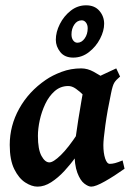

<svg xmlns="http://www.w3.org/2000/svg" viewBox="-20 -674 485 712"><path d="M441.9 -48.3Q404.3 -21.5 369.4 -1.7Q334.5 18.1 318.4 18.1Q307.6 18.1 292.7 6.8Q277.8 -4.4 266.8 -33.4Q255.9 -62.5 255.9 -114.7Q255.9 -127.9 260 -159.9Q264.2 -191.9 270.3 -230Q276.4 -268.1 282 -300.3Q287.6 -332.5 290 -345.7Q293 -359.4 314.7 -372.8Q336.4 -386.2 363.8 -398.4Q391.1 -410.6 411.1 -420.4L425.3 -390.1Q410.6 -377.9 404.1 -367.7Q397.5 -357.4 391.6 -327.1Q377.9 -262.7 370.6 -209.2Q363.3 -155.8 363.3 -136.2Q363.3 -106.4 369.9 -86.4Q376.5 -66.4 387.2 -66.4Q396 -66.4 406.5 -69.1Q417 -71.8 434.6 -79.1ZM397.9 -367.7Q385.7 -358.9 373.5 -338.9Q361.3 -318.8 351.1 -301.5Q340.8 -284.2 333 -284.2Q327.1 -284.2 316.2 -294.9Q305.2 -305.7 291 -319.8Q276.9 -334 261.7 -344.7Q246.6 -355.5 231.9 -355Q203.6 -354.5 182.6 -335.9Q161.6 -317.4 147.9 -288.6Q134.3 -259.8 127.4 -228.3Q120.6 -196.8 120.6 -169.9Q120.6 -120.1 133.8 -95.9Q147 -71.8 163.1 -71.8Q177.7 -71.8 205.6 -98.9Q233.4 -126 269 -180.2L261.2 -92.3Q242.2 -65.4 218.8 -40Q195.3 -14.6 169.9 1.7Q144.5 18.1 119.1 18.1Q97.7 18.1 73.7 2.7Q49.8 -12.7 33 -46.6Q16.1 -80.6 16.1 -136.7Q16.1 -208 51.3 -271.2Q86.4 -334.5 149.9 -377.9Q173.8 -394.5 208.3 -407.5Q242.7 -420.4 281.2 -420.4Q304.7 -420.4 327.6 -407.7Q350.6 -395 369.1 -382.1Q387.7 -369.1 397.9 -367.7ZM366.2 -585.9Q366.2 -559.6 351.1 -530.3Q335.9 -501 309.8 -480.7Q283.7 -460.4 251.5 -460.4Q219.7 -460.4 203.4 -481.2Q187 -502 187 -526.4Q187 -555.2 201.9 -584.7Q216.8 -614.3 242.2 -634.3Q267.6 -654.3 299.3 -654.3Q331.1 -654.3 348.6 -633.8Q366.2 -613.3 366.2 -585.9ZM305.2 -569.3Q305.2 -582 298.8 -590.3Q292.5 -598.6 283.2 -598.6Q266.1 -598.6 255.6 -583Q245.1 -567.4 245.1 -546.4Q245.1 -532.2 251.7 -523.7Q258.3 -515.1 268.1 -515.6Q283.2 -516.1 294.2 -531.7Q305.2 -547.4 305.2 -569.3Z"/></svg>

Font: Dai Banna SIL SemiBold
Style: Italic
Weight: 600
Italic angle: -11°
Designer: Victor Gaultney
Foundry: SIL International
Version: Version 4.000